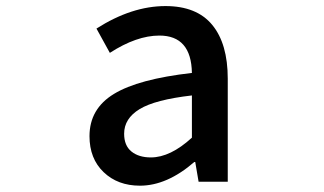

<svg xmlns="http://www.w3.org/2000/svg" viewBox="-20 -584 1040 617"><path d="M429.7 12.7Q358.4 12.7 313 -30.8Q267.6 -74.2 267.6 -146.5Q267.6 -234.4 346.2 -282.2Q424.8 -330.1 596.7 -349.6Q594.7 -469.7 492.2 -469.7Q418.9 -469.7 333 -414.1L290 -492.2Q403.3 -564.5 511.7 -564.5Q612.3 -564.5 662.1 -503.9Q711.9 -443.4 711.9 -331.1V0H618.2L607.4 -63.5H604.5Q516.6 12.7 429.7 12.7ZM464.8 -78.1Q527.3 -78.1 596.7 -141.6V-277.3Q478.5 -263.7 428.7 -233.4Q378.9 -203.1 378.9 -154.3Q378.9 -116.2 402.3 -97.2Q425.8 -78.1 464.8 -78.1Z"/></svg>

Font: GenEi Gothic M SemiBold
Style: Regular
Weight: 500
Designer: o_tamon (Modified); [Source Han Sans]
Ryoko NISHIZUKA  (kana & ideographs); Paul D. Hunt (Latin, Greek & Cyrillic); Wenl
Version: Version 1.1a;Original Version 1.004